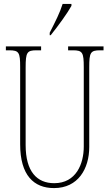

<svg xmlns="http://www.w3.org/2000/svg" viewBox="-20 -951 560 981"><path d="M234 -784V-771H239C277 -818 326 -886 345 -921V-931H300C286 -886 264 -843 234 -784ZM256 10C379 10 436 -89 436 -200V-607C436 -683 442 -694 492 -694H509V-714H328V-694H352C402 -694 408 -683 408 -607V-202C408 -114 369 -15 257 -15C169 -15 111 -74 111 -210V-606C111 -684 118 -694 167 -694H190V-714H10V-694H27C77 -694 83 -683 83 -609V-214C83 -55 153 10 256 10Z"/></svg>

Font: Noto Serif Hebrew ExtraCondensed Thin
Style: Regular
Weight: 100
Width: 2
Designer: Monotype Design Team
Foundry: Monotype Imaging Inc.
Version: Version 2.004